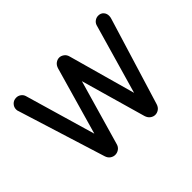

<svg xmlns="http://www.w3.org/2000/svg" viewBox="-115 -722 929 929"><g transform="rotate(-45 349.5 -257.5)"><path d="M214 10Q201 10 189.5 2Q178 -6 173 -22L33 -470Q30 -476 30 -485Q30 -501 41.5 -513Q53 -525 71 -525Q84 -525 94.5 -517.5Q105 -510 109 -498L222 -110H208L314 -481Q319 -498 330.5 -506.5Q342 -515 355 -515Q367 -515 379 -506.5Q391 -498 395 -481L497 -115H484L594 -498Q598 -510 608.5 -517.5Q619 -525 632 -525Q649 -525 659 -514Q669 -503 669 -487Q669 -478 666 -469L529 -22Q524 -6 512.5 2Q501 10 488 10Q475 10 463.5 1.5Q452 -7 447 -23L345 -381H359L256 -23Q252 -7 240 1.5Q228 10 214 10Z"/></g></svg>

Font: National Park
Style: Regular
Weight: 400
Designer: Andrea Herstowski, Ben Hoepner
Version: Version 1.009